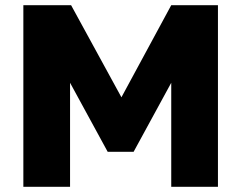

<svg xmlns="http://www.w3.org/2000/svg" viewBox="-20 -720 930 740"><path d="M70 0V-700H254L448 -345L640 -700H820V0H640V-401L495 -135H395L250 -401V0Z"/></svg>

Font: Golos Text
Style: Bold
Weight: 700
Designer: A.Korolkova, Vitaly Kuzmin
Foundry: ParaType Ltd
Version: Version 2.004